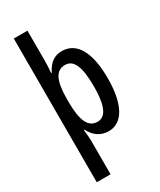

<svg xmlns="http://www.w3.org/2000/svg" viewBox="-246 -839 964 1157"><g transform="rotate(-30 236.5 -260.0)"><path d="M435 -270C435 -451 379 -550 276 -550C227 -550 189 -527 159 -467H155C158 -496 159 -526 159 -553V-760H64V240H160V6C160 -14 157 -39 154 -71H159C184 -18 229 10 282 10C380 10 435 -93 435 -270ZM338 -269C338 -160 319 -73 252 -73C188 -73 159 -132 159 -263V-286C159 -412 188 -468 251 -468C311 -468 338 -406 338 -269Z"/></g></svg>

Font: Noto Sans Malayalam ExtraCondensed Medium
Style: Regular
Weight: 500
Width: 2
Designer: Jelle Bosma - Monotype Design Team
Foundry: Monotype Imaging Inc.
Version: Version 2.104